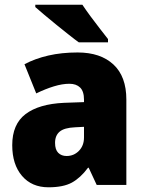

<svg xmlns="http://www.w3.org/2000/svg" viewBox="-20 -786 616 816"><path d="M310 -563Q407 -563 462 -512Q517 -461 517 -363V0H391L357 -73H354Q322 -30 285.5 -10Q249 10 186 10Q115 10 73.5 -38.5Q32 -87 32 -169Q32 -258 88.5 -301Q145 -344 252 -349L337 -352V-362Q337 -398 320.5 -414Q304 -430 275 -430Q245 -430 209 -419Q173 -408 134 -389L84 -513Q129 -537 185.5 -550Q242 -563 310 -563ZM299 -245Q253 -243 233.5 -226.5Q214 -210 214 -179Q214 -150 227.5 -136.5Q241 -123 263 -123Q294 -123 315.5 -145Q337 -167 337 -202V-247ZM330 -766Q344 -745 364.5 -717Q385 -689 405.5 -663Q426 -637 439 -620V-606H315Q298 -618 273 -638Q248 -658 220.5 -680Q193 -702 169 -722.5Q145 -743 130 -756V-766Z"/></svg>

Font: Noto Sans Gurmukhi UI SemiCondensed Black
Style: Regular
Weight: 900
Width: 4
Designer: Jelle Bosma - Monotype Design Team
Foundry: Monotype Imaging Inc.
Version: Version 2.004; ttfautohint (v1.8.4.7-5d5b)